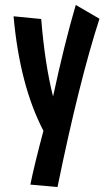

<svg xmlns="http://www.w3.org/2000/svg" viewBox="-20 -521 423 778"><path d="M287 -501 383 -445Q300 -188 213 237L103 227Q119 148 156 9Q60 -175 35 -455L147 -444Q162 -260 195 -130Q241 -344 287 -501Z"/></svg>

Font: Boogaloo
Style: Regular
Weight: 400
Designer: John Vargas Beltran
Foundry: John Vargas Beltran
Version: Version 1.001